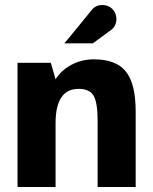

<svg xmlns="http://www.w3.org/2000/svg" viewBox="-20 -747 612 767"><path d="M389 -727Q413 -727 429 -711Q445 -695 445 -671Q445 -645 426 -629Q421 -626 351 -574H237Q238 -574 292.5 -641Q347 -708 348 -709Q363 -727 389 -727ZM294 -392Q202 -392 202 -255V0H50V-496H183L202 -430Q225 -467 266 -488.5Q307 -510 355 -510Q444 -510 483 -461Q522 -412 522 -302V0H370V-264Q370 -337 354 -364.5Q338 -392 294 -392Z"/></svg>

Font: Atkinson Hyperlegible Pro
Style: Bold
Weight: 700
Designer: Elliott Scott, Megan Eiswerth, Linus Boman, Theodore Petrosky, Jacob Perez
Foundry: Braille Institute
Version: Version 1.5.1